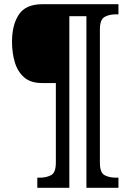

<svg xmlns="http://www.w3.org/2000/svg" viewBox="-20 -780 619 911"><path d="M157 111V63H169Q200 63 222.5 51Q245 39 245 -8V-386H179Q125 -386 94 -413.5Q63 -441 50 -485.5Q37 -530 37 -582Q37 -662 69.5 -711Q102 -760 181 -760H542V-712H530Q498 -712 476 -699.5Q454 -687 454 -640V-8Q454 39 476 51Q498 63 530 63H542V111H390V-703H309V111Z"/></svg>

Font: Noto Serif SemiCondensed SemiBold
Style: Regular
Weight: 600
Width: 4
Designer: Monotype Design Team
Foundry: Monotype Imaging Inc.
Version: Version 2.013; ttfautohint (v1.8.4.7-5d5b)